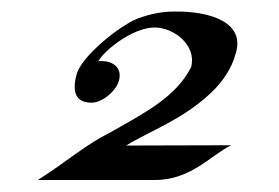

<svg xmlns="http://www.w3.org/2000/svg" viewBox="-20 -667 470 324"><path d="M134.6 -493.7C152.1 -493.7 175.8 -512.7 180.8 -531.2C186.9 -554.2 168.5 -564 151.4 -564C150 -564 147.5 -564 145.9 -563.5C155 -581.1 203.7 -620.6 240.8 -620.6C274.5 -620.6 312.2 -589.8 302.5 -553.7C277.4 -503.9 225.9 -477.5 166.6 -443.8C123.7 -422.4 95.2 -396 44 -363.3H242.2C302.3 -363.3 337.2 -406.2 370.2 -421.9L192.8 -421.4C234.3 -446.8 288 -464.8 336.4 -510.7C356.6 -529.8 371.1 -552.7 376.6 -573.2C396.7 -628.4 336.2 -648.4 274.4 -647.5C256.8 -647.5 237.1 -645 211.1 -635.3C181.4 -623 117.5 -572.3 109.3 -541.5C102.7 -517.1 103.8 -493.7 134.6 -493.7Z"/></svg>

Font: Pierce
Style: Oblique
Weight: 400
Italic angle: -15°
Version: Version 0.2.0